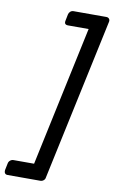

<svg xmlns="http://www.w3.org/2000/svg" viewBox="-167 -828 618 1039"><g transform="rotate(10 142.0 -308.5)"><path d="M-66 136 -58 97Q-56 87 -48 80.5Q-40 74 -30 74H83L247 -695H134Q111 -695 116 -718L123 -753Q125 -763 132.5 -769.5Q140 -776 150 -776H330Q340 -776 345.5 -769.5Q351 -763 349 -753L159 136Q158 146 150 152.5Q142 159 132 159H-48Q-58 159 -62.5 152.5Q-67 146 -66 136Z"/></g></svg>

Font: SVN-Rubik
Style: Italic
Weight: 400
Italic angle: -12°
Designer: Hubert and Fischer
Foundry: Hubert & Fischer
Version: Version 2.101; ttfautohint (v1.8.3)